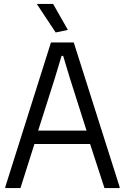

<svg xmlns="http://www.w3.org/2000/svg" viewBox="-20 -956 635 976"><path d="M7 -6 239 -740H355L588 -6V0H511L438 -224H155L84 0H7ZM420 -292 336 -556 301 -672H293L258 -556L174 -292ZM263 -791 167 -936H250L325 -804Z"/></svg>

Font: Encode Sans Condensed
Style: Regular
Weight: 400
Designer: Pablo Impallari, Andres Torresi
Foundry: Pablo Impallari, Andres Torresi
Version: Version 1.000; ttfautohint (v1.00) -l 8 -r 50 -G 200 -x 14 -